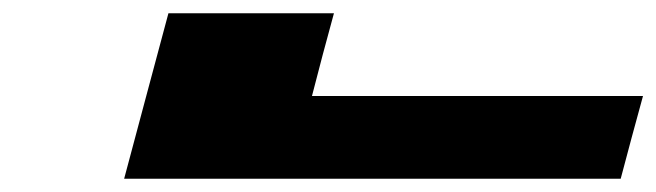

<svg xmlns="http://www.w3.org/2000/svg" viewBox="-20 -895 991 290"><path d="M167.5 -625H917.5Q922.9 -645.5 934.1 -687.3Q945.3 -729 951.2 -750H451.2Q456.5 -771 467.5 -812.5Q478.5 -854 484.4 -875H234.4Q223.1 -833 200.9 -750Q178.7 -667 167.5 -625Z"/></svg>

Font: Faithful 32x
Style: BoldOblique
Weight: 400
Foundry: Faithful Resource Pack
Version: Version 1.0; January 27, 2023